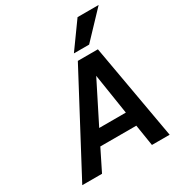

<svg xmlns="http://www.w3.org/2000/svg" viewBox="-203 -1005 1052 1136"><g transform="rotate(-30 323.5 -437.5)"><path d="M642 -875 476 -700H372L498 -875ZM622 0H501L478 -145H232L160 0H25L370 -650H507ZM420 -519 281 -243H463Z"/></g></svg>

Font: Overused Grotesk SemiBold
Style: Italic
Weight: 600
Italic angle: -10°
Version: Version 0.003